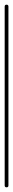

<svg xmlns="http://www.w3.org/2000/svg" viewBox="-20 -800 56 820"><path d="M0 -8H16V-772H0ZM8 -16Q4 -16 2 -14Q0 -12 0 -8Q0 -4 2 -2Q4 0 8 0Q12 0 14 -2Q16 -4 16 -8Q16 -12 14 -14Q12 -16 8 -16ZM8 -780Q4 -780 2 -778Q0 -776 0 -772Q0 -768 2 -766Q4 -764 8 -764Q12 -764 14 -766Q16 -768 16 -772Q16 -776 14 -778Q12 -780 8 -780Z"/></svg>

Font: Wavefont ExtraLight
Style: Regular
Weight: 250
Version: Version 3.004;gftools[0.9.33]